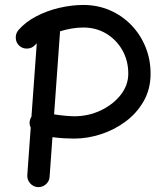

<svg xmlns="http://www.w3.org/2000/svg" viewBox="-20 -724 679 790"><path d="M60.1 -535.2Q45.9 -547.9 44.9 -567.1Q43.9 -586.4 56.2 -600.6Q85.4 -634.3 129.9 -657.2Q174.3 -680.2 224.9 -691.9Q275.4 -703.6 322.8 -703.6Q381.8 -703.6 432.4 -681.6Q482.9 -659.7 520.5 -620.6Q558.1 -581.5 578.9 -530.3Q599.6 -479 599.6 -420.9Q599.6 -357.9 571.5 -308.3Q543.5 -258.8 497.3 -224.4Q451.2 -189.9 395.8 -171.9Q340.3 -153.8 285.6 -153.8Q268.6 -153.8 244.6 -155Q220.7 -156.2 195.8 -159.7L184.1 2.9Q183.1 22 168.7 34.4Q154.3 46.9 135.3 45.9Q116.2 44.4 103.8 30Q91.3 15.6 92.3 -3.4L106.4 -198.7Q97.7 -216.8 105 -235.4Q106.9 -240.2 109.4 -244.1L131.3 -545.9Q127.9 -543 125 -539.6Q112.8 -525.4 93.5 -524.2Q74.2 -522.9 60.1 -535.2ZM322.8 -610.8Q299.8 -610.8 275.1 -606.7Q250.5 -602.5 227.1 -595.2L202.6 -253.4Q224.1 -250 248 -247.8Q272 -245.6 285.6 -245.6Q343.3 -245.6 393.8 -269.3Q444.3 -293 476.1 -333Q507.8 -373 507.8 -420.9Q507.8 -474.6 483.4 -517.6Q459 -560.5 417.2 -585.7Q375.5 -610.8 322.8 -610.8Z"/></svg>

Font: Mikhak-DS1-FD Medium
Style: Regular
Weight: 500
Designer: Amin Abedi
Version: Version 3.2